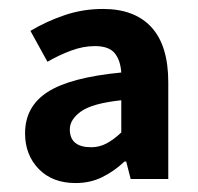

<svg xmlns="http://www.w3.org/2000/svg" viewBox="-20 -832 443 429"><path d="M149 -423Q97 -423 66.5 -454.5Q36 -486 36 -534Q36 -594 86.5 -626.5Q137 -659 251 -670Q249 -698 236 -713.5Q223 -729 192 -729Q166 -729 139 -719Q112 -709 86 -694L48 -763Q83 -784 124 -798Q165 -812 210 -812Q281 -812 318.5 -771Q356 -730 356 -648V-432H272L262 -471H258Q236 -450 209 -436.5Q182 -423 149 -423ZM184 -503Q202 -503 218 -511.5Q234 -520 251 -536V-608Q186 -601 161 -583Q136 -565 136 -543Q136 -503 184 -503Z"/></svg>

Font: SpoqaHanSans-Bold
Style: Regular
Weight: 700
Designer: [Spoqa Han Sans] Dong-huui Kim \uAE40 \uB3D9 \uD718   [Noto Sans] Ryoko NISHIZUKA \u897F \u585A \u6DBC \u5B50  (kana & i
Foundry: Spoqa (http://www.spoqa-han-sans.com)
Version: Version 2.000